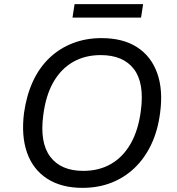

<svg xmlns="http://www.w3.org/2000/svg" viewBox="-20 -898 855 927"><path d="M378 9Q276 9 207.5 -35.5Q139 -80 110.5 -161Q82 -242 96 -353Q108 -438 139 -505Q170 -572 219 -618.5Q268 -665 331.5 -689.5Q395 -714 470 -714Q574 -714 642 -670Q710 -626 739 -545Q768 -464 753 -353Q742 -267 710 -200Q678 -133 629 -86.5Q580 -40 517 -15.5Q454 9 378 9ZM382 -73Q459 -73 517 -107Q575 -141 611.5 -205.5Q648 -270 660 -363Q678 -497 626.5 -564.5Q575 -632 466 -632Q390 -632 332 -598.5Q274 -565 237.5 -501Q201 -437 189 -343Q171 -210 222.5 -141.5Q274 -73 382 -73ZM330 -813 340 -878H671L661 -813Z"/></svg>

Font: Nunito Sans 7pt
Style: Italic
Weight: 400
Italic angle: -9°
Designer: Vernon Adams
Foundry: Vernon Adams
Version: Version 3.101;gftools[0.9.27]